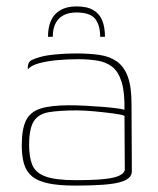

<svg xmlns="http://www.w3.org/2000/svg" viewBox="-20 -572 493 600"><path d="M219 -552Q252 -552 271.5 -540.5Q291 -529 299.5 -508Q308 -487 308 -457H293Q293 -494 277 -513.5Q261 -533 219 -533Q183 -533 164 -513.5Q145 -494 145 -457H130Q130 -487 139.5 -508Q149 -529 169 -540.5Q189 -552 219 -552ZM216 8Q164 8 131 1Q98 -6 80 -21Q62 -36 55 -60Q48 -84 48 -118Q48 -169 61.5 -196Q75 -223 107.5 -233Q140 -243 196 -243Q221 -243 248.5 -241.5Q276 -240 301.5 -238Q327 -236 345 -233.5Q363 -231 369 -229Q370 -284 360 -316Q350 -348 331 -363Q312 -378 284.5 -382.5Q257 -387 224 -387Q191 -387 158.5 -384Q126 -381 101 -374Q76 -367 67 -355V-362Q67 -379 80.5 -385Q94 -391 106 -394Q123 -399 154.5 -402Q186 -405 217 -405Q258 -405 290 -400.5Q322 -396 344.5 -380.5Q367 -365 379 -333.5Q391 -302 391 -247L392 -36Q392 -13 354.5 -2.5Q317 8 216 8ZM216 -9Q274 -9 306 -12.5Q338 -16 352.5 -23Q367 -30 370 -40L369 -210Q361 -214 334 -217.5Q307 -221 275.5 -224Q244 -227 220 -227Q166 -227 133 -221.5Q100 -216 85.5 -193Q71 -170 71 -119Q71 -82 80.5 -57.5Q90 -33 121 -21Q152 -9 216 -9Z"/></svg>

Font: Genos Thin Thin
Style: Regular
Weight: 250
Version: Version 1.010